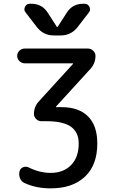

<svg xmlns="http://www.w3.org/2000/svg" viewBox="-20 -780 613 1030"><path d="M112.3 -440.4Q96.7 -440.4 84.5 -452.1Q72.3 -463.9 72.3 -480Q72.3 -496.1 84 -507.8Q95.7 -519.5 112.3 -519.5H452.1Q467.8 -519.5 480 -507.8Q492.2 -496.1 492.2 -480.5Q492.2 -440.4 464.8 -410.2L280.3 -208V-206.1Q280.3 -205.1 281.2 -205.1H311.5Q402.3 -205.1 452.1 -155.8Q502 -106.4 502 -9.8Q502 105.5 435.5 168Q369.1 230.5 252 230.5Q171.9 230.5 110.4 201.2Q93.8 193.4 86.9 175.3Q80.1 157.2 85 138.7Q88.9 123 104 117.2Q119.1 111.3 133.8 118.2Q192.4 147.5 252 147.5Q320.3 147.5 361.3 105.5Q402.3 63.5 402.3 -9.8Q402.3 -70.3 360.8 -100.1Q319.3 -129.9 226.6 -129.9H201.2Q185.5 -129.9 173.8 -141.6Q162.1 -153.3 162.1 -168.9Q162.1 -208 188.5 -236.3L371.1 -436.5Q372.1 -437.5 372.1 -439Q372.1 -440.4 371.1 -440.4ZM425.8 -759.8H434.6Q451.2 -759.8 459.5 -743.7Q467.8 -727.5 458 -714.8L396.5 -634.8Q361.3 -589.8 304.7 -589.8H268.6Q212.9 -589.8 177.7 -634.8L116.2 -714.8Q106.4 -727.5 114.3 -743.7Q122.1 -759.8 138.7 -759.8H148.4Q205.1 -759.8 235.4 -712.9L285.2 -635.7Q285.2 -634.8 287.1 -634.8Q289.1 -634.8 289.1 -635.7L338.9 -712.9Q369.1 -759.8 425.8 -759.8Z"/></svg>

Font: Rounded Mgen+ 2p medium
Style: Regular
Weight: 500
Designer: [Source Han Sans]
Ryoko NISHIZUKA  (kana & ideographs); Paul D. Hunt (Latin, Greek & Cyrillic); Wenlong ZHANG  (bopomofo
Version: Version 1.059.20150602